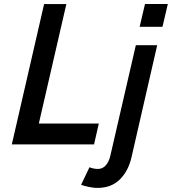

<svg xmlns="http://www.w3.org/2000/svg" viewBox="-20 -710 845 944"><path d="M666.5 -578.1 692.9 -690.4H805.2L778.8 -578.1ZM38.1 0 196.8 -689.9H306.2L170.9 -102.5H465.8L442.4 0ZM460 213.9Q447.8 213.9 435.3 212.2Q422.9 210.4 413.1 208.3Q403.3 206.1 395.5 203.9Q387.7 201.7 383.3 200.2L378.9 198.2L419.9 112.3Q439.5 120.6 461.9 120.6Q484.4 120.6 500 103Q515.6 85.4 522.5 55.7L647.9 -487.8H752.9L626.5 63.5Q610.4 132.3 568.4 173.1Q526.4 213.9 460 213.9Z"/></svg>

Font: HK Grotesk SemiBold Italic
Style: Regular
Weight: 600
Italic angle: -13°
Designer: Alfredo Marco Pradil and Stefan Peev
Foundry: Hanken Design Co.
Version: Version 1.000;PS 001.000;hotconv 1.0.88;makeotf.lib2.5.64775